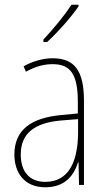

<svg xmlns="http://www.w3.org/2000/svg" viewBox="-20 -850 450 814"><path d="M313 -823V-830H283C251 -781 209 -731 164 -682V-672H180C223 -711 280 -775 313 -823ZM203 -603C162 -603 118 -590 80 -569L90 -546C133 -570 170 -578 203 -578C278 -578 310 -537 310 -417V-369L237 -362C113 -350 41 -300 41 -195C41 -119 82 -56 172 -56C258 -56 294 -109 311 -162H313L315 -66H336V-422C336 -552 295 -603 203 -603ZM237 -339 311 -345V-286C310 -164 271 -79 172 -79C106 -79 68 -121 68 -195C68 -285 127 -329 237 -339Z"/></svg>

Font: Noto Sans Malayalam UI Condensed Thin
Style: Regular
Weight: 100
Width: 3
Designer: Jelle Bosma - Monotype Design Team
Foundry: Monotype Imaging Inc.
Version: Version 2.104